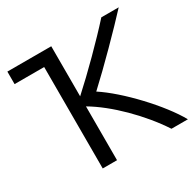

<svg xmlns="http://www.w3.org/2000/svg" viewBox="-154 -858 1030 1023"><g transform="rotate(-30 361.0 -346.5)"><path d="M284 -697H14V-620H196V4H284V-327C400 -259 533 -127 619 4H720C653 -117 488 -292 371 -368C470 -459 620 -611 699 -697H592C508.3 -603.6 378.3 -474.1 284 -389Z"/></g></svg>

Font: Repo
Style: Regular
Weight: 400
Designer: Stefan Peev
Foundry: Context Ltd
Version: Version 0.000